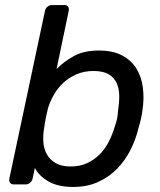

<svg xmlns="http://www.w3.org/2000/svg" viewBox="-20 -730 635 760"><path d="M17 -23 158 -687Q160 -697 168 -703.5Q176 -710 186 -710H235Q245 -710 249.5 -703.5Q254 -697 252 -687L204 -457Q235 -488 274 -509Q313 -530 371 -530Q427 -530 463.5 -510.5Q500 -491 520 -458.5Q540 -426 545.5 -383.5Q551 -341 544 -294Q542 -278 538 -260Q534 -242 529 -226Q518 -179 496.5 -136.5Q475 -94 443 -61.5Q411 -29 368 -9.5Q325 10 270 10Q210 10 172.5 -11.5Q135 -33 118 -65L109 -23Q107 -13 99 -6.5Q91 0 81 0H35Q25 0 20 -6.5Q15 -13 17 -23ZM260 -71Q297 -71 325.5 -84.5Q354 -98 375.5 -120Q397 -142 411.5 -171Q426 -200 435 -231Q446 -261 447 -289Q452 -321 452 -349.5Q452 -378 442 -400.5Q432 -423 410 -436Q388 -449 350 -449Q313 -449 283 -436Q253 -423 230.5 -402Q208 -381 193 -354.5Q178 -328 170 -302Q166 -286 161.5 -263.5Q157 -241 155 -225Q150 -197 151.5 -169.5Q153 -142 165 -120Q177 -98 200 -84.5Q223 -71 260 -71Z"/></svg>

Font: SVN-Rubik
Style: Italic
Weight: 400
Italic angle: -12°
Designer: Hubert and Fischer
Foundry: Hubert & Fischer
Version: Version 2.101; ttfautohint (v1.8.3)